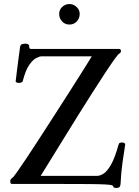

<svg xmlns="http://www.w3.org/2000/svg" viewBox="-20 -914 689 954"><path d="M39 0Q31 0 31 -13Q31 -21 34.5 -24.5Q38 -28 42 -31Q47 -34 66 -61Q85 -88 114 -131.5Q143 -175 177.5 -228.5Q212 -282 248.5 -338.5Q285 -395 318.5 -447.5Q352 -500 378.5 -542Q405 -584 420.5 -609Q436 -634 436 -634H185Q177 -634 160 -625.5Q143 -617 125 -591Q107 -565 93 -511Q92 -507 86.5 -504.5Q81 -502 74 -502Q67 -502 62 -504.5Q57 -507 58 -511Q61 -537 65 -569Q69 -601 73 -631Q77 -661 80 -682Q82 -693 91 -695Q100 -697 108 -697Q114 -697 119.5 -694Q125 -691 125 -683Q125 -675 127.5 -673Q130 -671 135 -671H571Q581 -671 581 -660Q581 -653 572 -647Q567 -645 548 -618.5Q529 -592 500.5 -548.5Q472 -505 437.5 -451Q403 -397 367.5 -340Q332 -283 299 -229.5Q266 -176 239.5 -133Q213 -90 197.5 -65Q182 -40 182 -40H461Q477 -40 495 -51.5Q513 -63 532 -96.5Q551 -130 569 -195Q571 -203 576.5 -204.5Q582 -206 588 -206Q594 -206 598.5 -203Q603 -200 602 -195Q596 -157 589 -109Q582 -61 579 0Q578 10 574.5 14.5Q571 19 560 20Q556 20 549.5 19Q543 18 543 13Q543 9 536 6.5Q529 4 503 2.5Q477 1 423 0.5Q369 0 275.5 0Q182 0 39 0ZM325 -792Q303 -792 288.5 -807.5Q274 -823 274 -845Q274 -866 289.5 -880Q305 -894 325 -894Q345 -894 360.5 -879.5Q376 -865 376 -845Q376 -823 361.5 -807.5Q347 -792 325 -792Z"/></svg>

Font: Sedan
Style: Regular
Weight: 400
Designer: Sebastian Salazar
Foundry: Sebastian Salazar
Version: Version 1.100; ttfautohint (v1.8.4.7-5d5b)